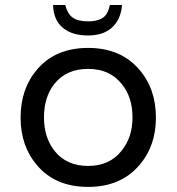

<svg xmlns="http://www.w3.org/2000/svg" viewBox="-20 -731 707 769"><path d="M333 -539.1Q202.1 -539.1 128.9 -453.1Q62.5 -376 62.5 -259.8Q62.5 -145.5 128.9 -68.4Q202.1 17.6 333 17.6Q462.9 17.6 537.1 -68.4Q604.5 -145.5 604.5 -259.8Q604.5 -376 537.1 -453.1Q462.9 -539.1 333 -539.1ZM333 -455.1Q418.9 -455.1 466.8 -395.5Q510.7 -342.8 510.7 -260.7Q510.7 -180.7 466.8 -127Q418.9 -66.4 333 -66.4Q246.1 -66.4 198.2 -127Q156.2 -180.7 156.2 -260.7Q156.2 -342.8 198.2 -395.5Q246.1 -455.1 333 -455.1ZM419.9 -710.9Q414.1 -679.7 397.5 -664.1Q376 -645.5 333 -645.5Q291 -645.5 270.5 -661.1Q251 -674.8 241.2 -710.9H192.4Q194.3 -650.4 232.4 -619.1Q268.6 -588.9 333 -588.9Q391.6 -588.9 426.8 -619.1Q463.9 -651.4 468.8 -710.9Z"/></svg>

Font: Gungsuh
Style: Regular
Weight: 400
Version: Version 2.21